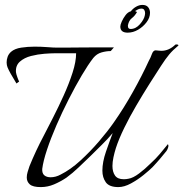

<svg xmlns="http://www.w3.org/2000/svg" viewBox="-20 -736 747 782"><path d="M146 26Q114 26 101.5 15Q89 4 89 -13Q89 -24 92.5 -35.5Q96 -47 100 -59Q113 -91 127.5 -122Q142 -153 158 -183Q174 -214 196 -257Q218 -300 239.5 -347.5Q261 -395 275.5 -440Q290 -485 290 -519H202Q187 -519 160.5 -517Q134 -515 106.5 -508Q79 -501 61 -485Q43 -469 45 -442Q46 -434 51 -420.5Q56 -407 58 -404L47 -396Q41 -407 32 -421.5Q23 -436 16 -450Q9 -464 8 -471Q8 -473 7.5 -476Q7 -479 7 -482Q7 -493 11 -504.5Q15 -516 25 -525Q40 -538 66.5 -542Q93 -546 121 -546Q148 -546 173 -544Q198 -542 214 -542Q214 -542 237 -542Q260 -542 295.5 -542.5Q331 -543 371 -543Q411 -543 444 -543L431 -528Q413 -528 393.5 -522.5Q374 -517 360 -500Q339 -473 313 -429Q287 -385 260 -332Q233 -279 210 -226Q187 -173 171.5 -126.5Q156 -80 152 -48Q151 -30 160.5 -22Q170 -14 186 -14Q207 -14 227 -25Q267 -45 307 -81.5Q347 -118 383 -160Q419 -202 444 -238Q484 -295 521.5 -362Q559 -429 586 -488Q593 -500 598.5 -515.5Q604 -531 614 -531Q618 -531 624 -530Q630 -529 637 -529Q668 -529 694 -554Q695 -555 699 -555Q703 -555 705.5 -553.5Q708 -552 706 -550Q684 -532 669 -514Q654 -496 636 -468Q615 -436 588.5 -394Q562 -352 535 -306Q508 -260 486 -215Q464 -170 452 -133Q446 -114 442 -95Q438 -76 438 -60Q438 -36 448.5 -21Q459 -6 484 -6Q489 -6 493.5 -6.5Q498 -7 503 -8Q522 -11 546.5 -29.5Q571 -48 593 -70Q615 -90 630.5 -108.5Q646 -127 664 -149Q666 -145 666 -141Q665 -134 661.5 -127Q658 -120 653 -115Q646 -106 632 -89.5Q618 -73 601 -55Q589 -43 565 -23.5Q541 -4 513.5 11Q486 26 462 26Q425 26 411 6.5Q397 -13 397 -41Q397 -76 411.5 -118Q426 -160 439 -194Q418 -169 395 -146.5Q372 -124 349 -101Q325 -78 300.5 -54.5Q276 -31 250 -12Q226 4 200 15Q174 26 146 26ZM500 -603Q470 -603 470 -628Q470 -635 476 -648.5Q482 -662 491.5 -674.5Q501 -687 513 -690Q521 -701 534 -708.5Q547 -716 560 -716Q576 -716 583.5 -706.5Q591 -697 591 -684Q591 -664 577 -645.5Q563 -627 542.5 -615Q522 -603 500 -603ZM512 -618Q533 -618 550 -637.5Q567 -657 570 -674Q570 -676 570.5 -678Q571 -680 571 -682Q571 -690 567.5 -695.5Q564 -701 556 -701Q549 -701 542.5 -698Q536 -695 530 -691L538 -687Q529 -671 517 -662Q505 -653 501 -633V-630Q501 -618 512 -618Z"/></svg>

Font: Italianno
Style: Regular
Weight: 400
Designer: Robert E. Leuschke
Foundry: Robert E. Leuschke
Version: Version 1.100; ttfautohint (v1.8.3)